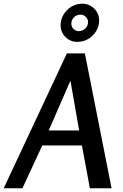

<svg xmlns="http://www.w3.org/2000/svg" viewBox="-49 -1016 665 1036"><path d="M409 -728 553 0H436L393 -231H179L72 0H-29L312 -728ZM331 -581 214 -312H378ZM394 -996Q433 -996 459.5 -969.5Q486 -943 486 -905Q486 -874 469.5 -847.5Q453 -821 426.5 -805.5Q400 -790 369 -790Q330 -790 304 -816.5Q278 -843 278 -880Q278 -911 294 -937.5Q310 -964 336.5 -980Q363 -996 394 -996ZM386 -937Q365 -937 350.5 -923Q336 -909 336 -888Q336 -871 348 -859.5Q360 -848 376 -848Q396 -848 411 -862Q426 -876 426 -897Q426 -913 414 -925Q402 -937 386 -937Z"/></svg>

Font: Rosario SemiBold
Style: Italic
Weight: 600
Italic angle: -8.05°
Designer: Hector Gatti
Foundry: Omnibus Type
Version: Version 1.101; ttfautohint (v1.8.1.43-b0c9)